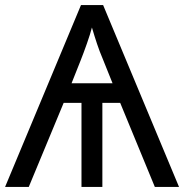

<svg xmlns="http://www.w3.org/2000/svg" viewBox="-20 -734 723 754"><path d="M385 -714 683 0H588L452 -330H382V0H300V-330H230L93 0H0L298 -714ZM341 -626Q338 -614 333 -598Q328 -582 321.5 -563.5Q315 -545 308.5 -527.5Q302 -510 296 -495L261 -407H422L383 -504Q377 -518 371.5 -532.5Q366 -547 361 -562Q356 -577 351 -593Q346 -609 341 -626Z"/></svg>

Font: Noto Sans Ambassadori
Style: Regular
Weight: 400
Designer: Monotype Design Team
Foundry: Monotype Imaging Inc.
Version: Version 2.013